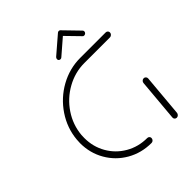

<svg xmlns="http://www.w3.org/2000/svg" viewBox="-193 -790 900 900"><g transform="rotate(-45 257.0 -339.5)"><path d="M302.2 -17Q302.2 -10 297.4 -5Q292.6 0 285.9 0Q219.3 0 164.8 -31.3Q110.4 -62.6 79.3 -116.7Q48.1 -170.7 48.1 -236.3Q48.1 -247.8 49.3 -259.3Q55.6 -329.6 95.6 -389.3Q135.6 -448.9 198.1 -483.7Q260.7 -518.5 331.1 -518.5H500Q505.9 -518.5 510.2 -514.4Q514.4 -510.4 514.4 -504.4Q514.4 -497.8 509.3 -492.8Q504.1 -487.8 497.8 -487.8H328.5Q266.3 -487.8 211.1 -457Q155.9 -426.3 120.7 -373.9Q85.6 -321.5 80 -259.3Q79.3 -252.6 79.3 -238.9Q79.3 -181.1 106.7 -133.5Q134.1 -85.9 181.9 -58.3Q229.6 -30.7 288.1 -30.7Q294.1 -30.7 298.1 -26.7Q302.2 -22.6 302.2 -17ZM453.3 0Q447 0 442.8 -4.6Q438.5 -9.3 439.3 -15.6L457.8 -225.2Q458.1 -231.5 463 -236.1Q467.8 -240.7 474.1 -240.7Q480.4 -240.7 484.6 -236.1Q488.9 -231.5 488.5 -225.2L470 -15.6Q469.3 -9.3 464.4 -4.6Q459.6 0 453.3 0ZM349.3 -678.9Q354.4 -678.9 357.6 -675.7Q360.7 -672.6 360.7 -667.4Q360.7 -661.5 356.3 -657L270.7 -583Q267 -579.3 261.9 -579.3Q256.7 -579.3 253.3 -582.4Q250 -585.6 250 -590.4Q250 -596.7 254.4 -601.1L340.4 -675.2Q343.7 -678.9 349.3 -678.9ZM358.1 -674.8 429.6 -601.1Q433 -597.8 433 -593Q433 -587.4 428.7 -583.3Q424.4 -579.3 418.9 -579.3Q413.3 -579.3 410.7 -583L339.3 -656.3Z"/></g></svg>

Font: 26F Galaxy Sans Ultra Light
Style: Italic
Weight: 200
Italic angle: -5°
Designer: C₂₉H₂₅N₃O₅
Version: Version 1.200